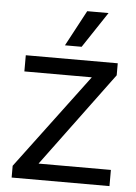

<svg xmlns="http://www.w3.org/2000/svg" viewBox="-51 -740 554 780"><g transform="rotate(5 225.5 -350.0)"><path d="M26 0ZM26 -48 315 -434H40V-500H415V-451L130 -66H425V0H26ZM273 -700H360L263 -554H195Z"/></g></svg>

Font: Sarabun
Style: Regular
Weight: 400
Designer: Suppakit Chalermlarp | Katatrad Co.,Ltd.
Foundry: Cadson Demak Co.,Ltd.
Version: Version 1.000; ttfautohint (v1.6)